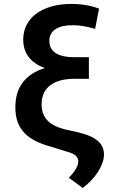

<svg xmlns="http://www.w3.org/2000/svg" viewBox="-20 -757 603 970"><path d="M460.6 -611.2Q443.2 -616.1 428.1 -619.7Q413 -623.2 399.3 -625.4Q385.7 -627.5 372.9 -628.6Q360.1 -629.6 346.9 -629.6Q290.1 -629.6 259.8 -609.4Q229.4 -589.1 229.4 -550.4Q229.4 -509.2 261.7 -488.6Q294 -468 355.5 -468H429V-359H358.3Q277 -359 233.7 -326.2Q190.3 -293.3 190.3 -228.7Q190.3 -179 220.2 -147.9Q250 -116.8 313.2 -102.3L370.4 -89.5Q406.6 -81.3 432.2 -70.3Q457.7 -59.3 474.1 -45.3Q490.4 -31.2 497.9 -13.8Q505.3 3.6 505.3 24.1Q505 45.5 496.8 67.8Q488.6 90.2 474.4 112.2Q460.2 134.2 440.7 154.7Q421.2 175.1 397.7 192.5L327.8 141Q341.3 127.1 350.5 115.2Q359.7 103.3 365.2 93Q370.7 82.7 373 74.4Q375.4 66.1 375.4 58.9Q375.4 40.1 361 28.2Q346.6 16.3 314.6 8.2L245.7 -13.5Q196.4 -26.3 160.9 -44Q125.4 -61.8 102.5 -86.3Q79.5 -110.8 68.5 -142.4Q57.5 -174 57.5 -214.5Q57.5 -290.8 95 -340.4Q132.5 -389.9 206.3 -413.4Q152.7 -432.9 125 -468.9Q97.3 -505 97.3 -556.8Q97.3 -598 114.5 -631.4Q131.7 -664.8 163.5 -688.2Q195.3 -711.6 240.2 -724.4Q285.2 -737.2 340.6 -737.2Q378.6 -737.2 414.1 -731.2Q449.6 -725.1 480.5 -713.4Z"/></svg>

Font: Interop SemBd
Style: Regular
Weight: 600
Designer: Rasmus Andersson, Google, Jang Haemin
Foundry: jhaemin
Version: Version 1.008